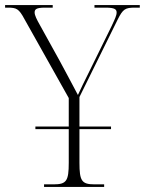

<svg xmlns="http://www.w3.org/2000/svg" viewBox="-29 -734 569 754"><path d="M144 0H380V-10H343C292 -10 283 -23 283 -95V-227H407V-237H283V-353L433 -657C454 -699 463 -704 501 -704H520V-714H342V-704H386C422 -704 429 -697 429 -685C429 -673 422 -659 410 -633L322 -454C301 -412 289 -387 277 -361C254 -405 230 -449 206 -494L128 -635C115 -658 107 -674 107 -685C107 -697 113 -704 147 -704H178V-714H-9V-704H1C36 -704 45 -700 67 -659L241 -349V-237H110V-227H241V-95C241 -23 232 -10 181 -10H144Z"/></svg>

Font: Noto Serif Display SemiCondensed ExtraLight
Style: Regular
Weight: 200
Width: 4
Designer: Monotype Design Team
Foundry: Monotype Imaging Inc.
Version: Version 2.009